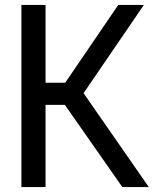

<svg xmlns="http://www.w3.org/2000/svg" viewBox="-20 -760 624 780"><path d="M67 0V-740H165V-424H245L460.5 -740H564.5L319.5 -381.5L584.5 0H477L243.5 -334H165V0Z"/></svg>

Font: Encode Sans Condensed Condensed Medium
Style: Regular
Weight: 500
Width: 3
Designer: Multiple Designers
Foundry: Impallari Type
Version: Version 3.000; ttfautohint (v1.8.3) -l 8 -r 50 -G 200 -x 14 